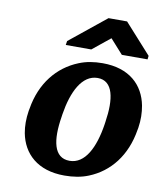

<svg xmlns="http://www.w3.org/2000/svg" viewBox="-85 -818 756 897"><g transform="rotate(10 293.5 -370.0)"><path d="M65 -259C59 -220 59 -186 65 -153C83 -59 153 10 281 10C322 10 361 4 395 -10C492 -49 561 -135 581 -259L583 -269C589 -308 588 -342 582 -375C564 -469 495 -538 367 -538C326 -538 289 -532 255 -518C158 -479 87 -393 67 -269ZM182 -592H303L387 -660L448 -592H570L572 -609L445 -750H357L185 -611ZM221 -257 223 -271C240 -379 282 -466 356 -466C430 -466 444 -381 427 -271L425 -257C408 -147 367 -62 293 -62C217 -62 203 -146 221 -257Z"/></g></svg>

Font: Aerodynamic
Style: BdObl
Weight: 500
Designer: Google
Version: Version 2.000980; 2014